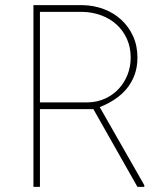

<svg xmlns="http://www.w3.org/2000/svg" viewBox="-20 -731 640 751"><path d="M345.2 -304.2H136.2V0H110.8V-710.9H303.7Q347.7 -710 386.7 -695.1Q425.8 -680.2 454.8 -653.3Q483.9 -626.5 500.7 -589.1Q517.6 -551.8 517.6 -505.9Q517.6 -468.8 506.6 -438.7Q495.6 -408.7 476.1 -384.8Q456.5 -360.8 429.4 -342.8Q402.3 -324.7 370.1 -312L544.4 -6.8V0H517.6ZM136.2 -330.6H325.2Q361.3 -331.5 391.8 -345.7Q422.4 -359.9 444.3 -383.5Q466.3 -407.2 478.8 -438.7Q491.2 -470.2 491.2 -505.9Q491.2 -546.4 476.3 -579.1Q461.4 -611.8 436 -635Q410.6 -658.2 376.2 -670.9Q341.8 -683.6 303.2 -684.6H136.2Z"/></svg>

Font: Roboto Mono Thin
Style: Regular
Weight: 250
Designer: Google
Version: Version 2.000985; 2015; ttfautohint (v1.3)